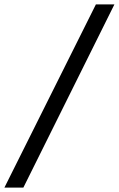

<svg xmlns="http://www.w3.org/2000/svg" viewBox="-61 -767 539 871"><path d="M-41 84 374 -747H458L45 84Z"/></svg>

Font: Figtree
Style: Italic
Weight: 400
Italic angle: -9.5°
Foundry: Erik Kennedy
Version: Version 2.001; ttfautohint (v1.8.4.7-5d5b);gftools[0.9.27]